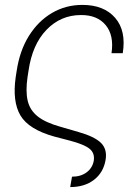

<svg xmlns="http://www.w3.org/2000/svg" viewBox="-20 -573 545 776"><path d="M263.7 183.1 271 141.1Q306.6 141.1 330.1 123.5Q353.5 106 358.9 77.1Q363.8 45.9 342 28.3Q320.3 10.7 263.2 -4.4L199.7 -21Q96.2 -49.8 62.7 -106.2Q29.3 -162.6 43.5 -261.7L47.4 -286.6Q59.6 -368.2 96.9 -428Q134.3 -487.8 189.9 -520.5Q245.6 -553.2 313 -553.2Q399.9 -553.2 445.3 -501Q490.7 -448.7 476.1 -357.9H430.7Q441.4 -430.2 407.2 -471.4Q373 -512.7 307.1 -512.2Q225.6 -512.2 168 -452.6Q110.4 -393.1 95.2 -286.6L91.3 -261.7Q83 -204.6 91.8 -166.3Q100.6 -127.9 132.1 -102.8Q163.6 -77.6 223.1 -61L296.9 -39.6Q362.3 -21 388.2 4.6Q414.1 30.3 406.7 73.7Q397.9 124.5 359.9 153.8Q321.8 183.1 263.7 183.1Z"/></svg>

Font: Inter Extra Light
Style: Italic
Weight: 200
Italic angle: -9.39999°
Designer: Rasmus Andersson
Foundry: rsms
Version: Version 4.000;git-3c8e0fc